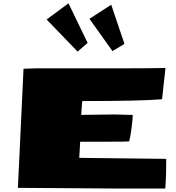

<svg xmlns="http://www.w3.org/2000/svg" viewBox="-20 -1107 1040 1132"><path d="M643.1 -805.7 507.3 -996.1 635.7 -1079.1 713.9 -848.1ZM437.5 -802.7 254.9 -992.2 383.8 -1087.4 496.6 -854ZM954.6 4.4H643.6L85.4 0.5L93.8 -171.4Q118.7 -688.5 118.7 -701.7Q177.2 -704.1 195.3 -704.1H689.5Q854 -704.1 955.6 -706.1L935.5 -522Q817.4 -511.2 464.8 -511.2Q463.4 -499.5 461.7 -471.7Q460 -443.8 459 -429.7Q599.6 -432.1 655.3 -432.1L762.7 -429.2Q762.7 -407.7 756.1 -355Q749.5 -302.2 741.7 -273.4Q733.9 -271.5 620.1 -271.5H452.6L447.3 -176.3L960 -170.4Q960 -78.1 957.3 -38.8Q954.6 0.5 954.6 4.4Z"/></svg>

Font: Seymour One
Style: Book
Weight: 400
Designer: vernon adams
Foundry: vernon adams
Version: Version 1.000; ttfautohint (v0.93) -l 8 -r 50 -G 200 -x 0 -w